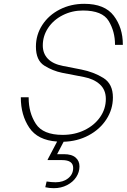

<svg xmlns="http://www.w3.org/2000/svg" viewBox="-20 -735 663 1005"><path d="M623 -502V-500H582V-502Q582 -570 549 -625Q516 -680 414 -680Q357 -680 308.5 -655.5Q260 -631 232 -589Q204 -547 204 -497Q204 -455 230.5 -427.5Q257 -400 309 -390L406 -371Q471 -358 521 -327Q571 -296 571 -225Q571 -163 537 -110.5Q503 -58 444 -26.5Q385 5 313 7L279 72H315Q355 72 375.5 89.5Q396 107 396 136Q396 166 379 192Q362 218 331 234Q300 250 262 250Q237 250 217 245L224 215Q250 219 271 219Q311 219 337 198Q363 177 363 144Q363 103 305 103H229L230 99L279 6Q177 -1 133 -67Q89 -133 89 -224V-226H130V-223Q130 -145 167.5 -87Q205 -29 308 -29Q371 -29 422.5 -54Q474 -79 504 -122Q534 -165 534 -217Q534 -265 502.5 -293.5Q471 -322 419 -332L305 -354Q256 -364 212 -391.5Q168 -419 168 -491Q168 -553 201.5 -604.5Q235 -656 293 -685.5Q351 -715 421 -715Q528 -715 575.5 -652.5Q623 -590 623 -502Z"/></svg>

Font: Be Vietnam Thin
Style: Italic
Weight: 250
Italic angle: -9°
Designer: Gabriel Lam
Foundry: TypeRant
Version: Version 3.000